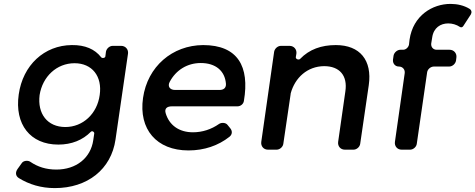

<svg xmlns="http://www.w3.org/2000/svg" viewBox="-20 -767 2436 984"><path d="M601 -532H558C541 -532 526 -518 523 -502L520 -478C519 -469 503 -467 498 -474C466 -515 416 -537 348 -536C207 -535 97 -433 76 -283C54 -130 135 -26 279 -26C347 -26 404 -49 446 -92C453 -98 464 -91 463 -83L458 -49C445 43 370 102 269 102C216 102 173 88 135 62C123 54 102 56 93 67L70 99C58 116 59 135 77 146C129 178 190 197 261 197C428 197 550 101 572 -52L636 -492C639 -514 623 -532 601 -532ZM315 -116C223 -116 171 -184 183 -280C198 -375 271 -443 362 -443C452 -443 505 -376 491 -280C478 -184 405 -116 315 -116Z M1021 -536C863 -535 736 -426 713 -265C690 -105 782 4 946 4C1027 4 1099 -21 1156 -66C1171 -78 1172 -96 1159 -111L1146 -127C1137 -139 1115 -140 1103 -132C1063 -104 1017 -89 969 -89C897 -89 847 -126 829 -187C822 -211 836 -222 861 -222H1197C1213 -222 1228 -234 1230 -250C1260 -426 1199 -536 1021 -536ZM850 -348C882 -408 940 -444 1009 -444C1085 -444 1133 -404 1138 -337C1139 -316 1126 -306 1105 -306H877C851 -306 837 -324 850 -348Z M1701 -536C1627 -536 1565 -514 1518 -465C1511 -458 1495 -464 1496 -474L1499 -492C1502 -514 1486 -532 1464 -532H1420C1403 -532 1388 -518 1385 -502L1319 -40C1316 -18 1331 0 1353 0H1398C1414 0 1430 -14 1432 -30L1469 -281C1469 -282 1470 -289 1470 -289C1492 -369 1555 -427 1641 -428C1721 -428 1762 -379 1750 -299L1713 -40C1710 -18 1725 0 1747 0H1792C1808 0 1824 -14 1826 -30L1870 -331C1888 -458 1825 -536 1701 -536Z M2277 -647C2298 -647 2319 -641 2337 -629C2343 -625 2350 -627 2354 -633L2393 -693C2399 -704 2397 -715 2386 -722C2358 -739 2324 -747 2289 -747C2197 -747 2097 -688 2079 -564L2076 -538C2073 -524 2060 -512 2046 -512H2032C2016 -512 2000 -498 1997 -482L1994 -461C1992 -442 2005 -426 2024 -426C2044 -426 2057 -410 2054 -391L2004 -40C2001 -18 2016 0 2038 0H2082C2098 0 2114 -14 2116 -30L2169 -396C2171 -412 2187 -426 2204 -426H2282C2299 -426 2314 -440 2317 -456L2319 -472C2322 -494 2306 -512 2284 -512H2218C2200 -512 2188 -526 2190 -544L2195 -575C2202 -625 2238 -647 2277 -647Z"/></svg>

Font: Trueno
Style: RoundIt
Weight: 400
Designer: Julieta Ulanovsky, Jasper
Foundry: Julieta Ulanovsky, Cannot Into Space Fonts
Version: Version 3.001